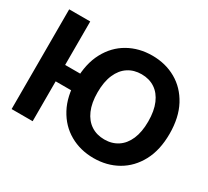

<svg xmlns="http://www.w3.org/2000/svg" viewBox="-146 -970 1314 1213"><g transform="rotate(30 511.5 -363.5)"><path d="M356.6 -410.5V-290.8H124.6V-410.5ZM200.4 -727.5V0H46.9V-727.5ZM649.2 9.8Q552.6 9.8 475.3 -34.2Q398 -78.1 353.2 -161.6Q308.4 -245 308.4 -363.4Q308.4 -482.3 353.2 -566Q398 -649.7 475.3 -693.5Q552.6 -737.3 649.2 -737.3Q746 -737.3 822.9 -693.5Q899.9 -649.7 944.8 -566Q989.6 -482.3 989.6 -363.3Q989.6 -244.7 944.8 -161.3Q899.9 -77.8 822.9 -34Q746 9.8 649.2 9.8ZM649.4 -126.2Q705.2 -126.2 746.6 -153.5Q788.1 -180.8 810.9 -233.6Q833.8 -286.5 833.8 -363.3Q833.8 -440.4 810.9 -493.6Q788.1 -546.8 746.6 -574.1Q705.2 -601.4 649.4 -601.4Q593.6 -601.4 552 -574.1Q510.4 -546.8 487.4 -493.7Q464.3 -440.6 464.3 -363.4Q464.3 -286.6 487.4 -233.7Q510.4 -180.8 552 -153.5Q593.6 -126.2 649.4 -126.2Z"/></g></svg>

Font: Inter Tight
Style: Regular
Weight: 400
Designer: Rasmus Andersson
Foundry: rsms
Version: Version 3.002